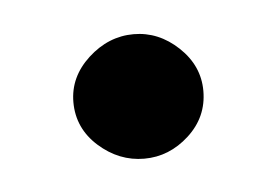

<svg xmlns="http://www.w3.org/2000/svg" viewBox="-26 -127 246 171"><g transform="rotate(-5 97.0 -41.5)"><path d="M97.7 14.6Q75.2 14.6 57.1 -1.5Q39.1 -17.6 39.1 -41Q39.1 -63.5 57.1 -80.1Q75.2 -96.7 97.7 -96.7Q120.1 -96.7 137.7 -80.1Q155.3 -63.5 155.3 -41Q155.3 -17.6 137.7 -1.5Q120.1 14.6 97.7 14.6Z"/></g></svg>

Font: Padauk
Style: Regular
Weight: 400
Designer: Debbi Hosken, Becca Hirsbrunner Spalinger
Foundry: SIL International
Version: Version 5.003